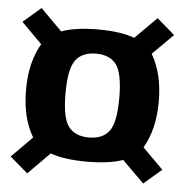

<svg xmlns="http://www.w3.org/2000/svg" viewBox="-45 -642 631 649"><g transform="rotate(5 270.5 -317.5)"><path d="M267.5 -94.5Q191.5 -94.5 144 -111.5L70.5 -37.5L10 -89.5L80 -160Q42 -224 42 -318.5Q42 -412.5 79.5 -476.5L10 -546.5L70.5 -598.5L143 -525.5Q190.5 -543 267.5 -543Q344 -543 391 -525.5L464 -598.5L524.5 -546.5L454.5 -477Q492.5 -412 492.5 -318Q492.5 -223 454.5 -159.5L524.5 -89.5L464 -37.5L390 -111Q343 -94.5 267.5 -94.5ZM267.5 -176.5Q314.5 -176.5 336.5 -206Q358.5 -235.5 358.5 -318.5Q358.5 -401.5 336.5 -431.2Q314.5 -461 267.5 -461Q220.5 -461 198.2 -431.2Q176 -401.5 176 -318.5Q176 -235.5 198.2 -206Q220.5 -176.5 267.5 -176.5Z"/></g></svg>

Font: Anybody SemiBold
Style: Regular
Weight: 600
Designer: Tyler Finck
Foundry: Etcetera Type Company
Version: Version 1.010; ttfautohint (v1.8.3) -l 8 -r 50 -G 200 -x 14 